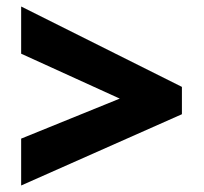

<svg xmlns="http://www.w3.org/2000/svg" viewBox="-20 -657 626 590"><path d="M45 -231 348 -354 45 -492V-637L539 -390V-306L45 -87Z"/></svg>

Font: Noto Sans Arabic Blk
Style: Regular
Weight: 900
Designer: Monotype Design Team, Nadine Chahine, Nizar Qandah and Khaled Hosny
Foundry: Monotype Imaging Inc.
Version: Version 2.012; ttfautohint (v1.8.4.7-5d5b)